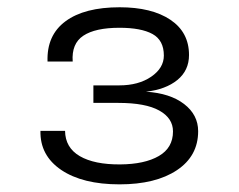

<svg xmlns="http://www.w3.org/2000/svg" viewBox="-20 -918 640 515"><path d="M300.5 -423.5Q201.5 -423.5 144.2 -462.2Q87 -501 88.5 -567H154.5Q155 -522 194 -499.2Q233 -476.5 302.5 -477Q368 -477.5 406 -499.5Q444 -521.5 444 -565.5Q444 -601 407.2 -621.5Q370.5 -642 297.5 -642H230.5V-689H300Q351.5 -689 385.5 -712.2Q419.5 -735.5 419.5 -769Q419.5 -810 389 -826.8Q358.5 -843.5 300.5 -843.5Q235.5 -843.5 203.5 -822.2Q171.5 -801 175 -753H107.5Q105 -823.5 155.8 -861Q206.5 -898.5 301 -898.5Q387 -898.5 437 -865Q487 -831.5 487 -770.5Q487 -729 455.8 -703.5Q424.5 -678 371.5 -672Q436 -668 473.8 -639Q511.5 -610 511.5 -566Q511.5 -499.5 454.5 -461.5Q397.5 -423.5 300.5 -423.5Z"/></svg>

Font: Spline Sans Mono Light
Style: Regular
Weight: 300
Monospace: yes
Version: Version 1.004